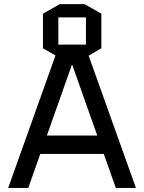

<svg xmlns="http://www.w3.org/2000/svg" viewBox="-20 -918 704 938"><path d="M475.1 -682.1 413.1 -646 644 0H545.9L486.8 -166H176.8L118.2 0H20L251 -647L189.9 -682.1V-851.1L272 -897.9H393.1L475.1 -851.1ZM331.1 -601.1 209 -255.9H455.1L333 -601.1ZM265.1 -833V-700.2H399.9V-833Z"/></svg>

Font: Quantico
Style: Regular
Weight: 400
Designer: Matt Desmond
Foundry: MADtype
Version: Version 2.002